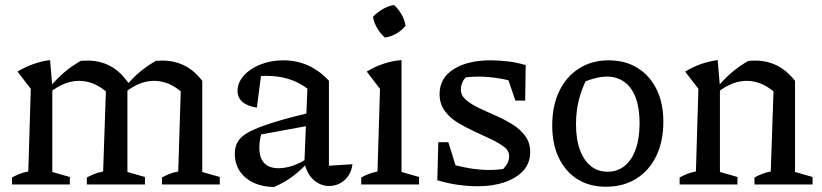

<svg xmlns="http://www.w3.org/2000/svg" viewBox="-20 -737 3283 767"><path d="M28 0V-28Q41 -35 56 -41.5Q71 -48 93 -52L103 -382L50 -451Q111 -488 180 -497L189 -391V-50L259 -30V0ZM327 0V-28Q340 -35 355.5 -41.5Q371 -48 392 -52L403 -372L494 -404L489 -388V-50L559 -30V0ZM403 -372Q352 -414 296 -414Q239 -414 182 -370L180 -390Q208 -424 238.5 -449.5Q269 -475 303 -494Q310 -494 316.5 -494.5Q323 -495 329 -495Q379 -495 420 -473.5Q461 -452 494 -404ZM627 0V-28Q640 -35 655 -41.5Q670 -48 692 -52L702 -372L788 -414V-50L858 -30V0ZM702 -372Q653 -414 595 -414Q539 -414 482 -370L480 -390Q508 -424 538.5 -449.5Q569 -475 603 -494Q610 -494 616.5 -494.5Q623 -495 629 -495Q676 -495 716 -475.5Q756 -456 788 -414Z M1294 6Q1262 6 1234.5 -17Q1207 -40 1196 -87L1208 -383Q1141 -434 1044 -434Q1025 -434 1007 -432Q989 -430 973 -426L1025 -452L1006 -307Q968 -313 948.5 -330Q929 -347 929 -374Q929 -407 954 -435Q979 -463 1020.5 -479.5Q1062 -496 1112 -496Q1167 -496 1213 -474.5Q1259 -453 1294 -414V-75L1388 -81Q1385 -54 1371 -34Q1357 -14 1337 -4Q1317 6 1294 6ZM1075 10Q1004 9 961 -27.5Q918 -64 918 -123Q918 -151 930.5 -172Q943 -193 976 -210.5Q1009 -228 1069.5 -247Q1130 -266 1225 -289V-237L996 -195L1026 -209Q1021 -194 1018.5 -178Q1016 -162 1016 -148Q1016 -107 1035 -86Q1054 -65 1093 -65Q1120 -65 1151 -75.5Q1182 -86 1216 -109V-94Q1186 -61 1152.5 -35Q1119 -9 1075 10Z M1423 0V-28Q1437 -36 1453 -42Q1469 -48 1488 -52L1498 -382L1445 -451Q1476 -470 1511 -482Q1546 -494 1584 -497V-50L1654 -30V0ZM1554 -717Q1572 -701 1584.5 -678.5Q1597 -656 1600 -634Q1586 -616 1563.5 -603Q1541 -590 1518 -587Q1500 -602 1487 -624Q1474 -646 1470 -670Q1486 -687 1508 -700Q1530 -713 1554 -717Z M1886 7Q1851 7 1810.5 1.5Q1770 -4 1727 -17L1763 -87Q1809 -73 1852 -65.5Q1895 -58 1937 -58Q1953 -58 1968.5 -59.5Q1984 -61 2000 -63L1966 -45Q1986 -55 2000 -73.5Q2014 -92 2014 -113Q2014 -135 1993.5 -150.5Q1973 -166 1941.5 -181Q1910 -196 1875 -212Q1840 -228 1808 -247.5Q1776 -267 1756 -295Q1736 -323 1736 -361Q1736 -425 1792 -460.5Q1848 -496 1939 -496Q1971 -496 2007 -492Q2043 -488 2080 -477L2055 -404Q2011 -418 1970 -424.5Q1929 -431 1892 -431Q1877 -431 1862 -430Q1847 -429 1830 -427L1858 -440Q1838 -430 1829.5 -413Q1821 -396 1821 -379Q1821 -356 1841 -338.5Q1861 -321 1892.5 -306Q1924 -291 1959.5 -275.5Q1995 -260 2026.5 -240.5Q2058 -221 2078 -194Q2098 -167 2098 -129Q2098 -66 2039.5 -29.5Q1981 7 1886 7ZM1727 -17 1731 -169H1771L1818 -18ZM2039 -335 1990 -478 2080 -477 2078 -335Z M2400 9Q2335 9 2287 -21Q2239 -51 2212.5 -106Q2186 -161 2186 -236Q2186 -314 2214 -372.5Q2242 -431 2293 -463.5Q2344 -496 2412 -496Q2478 -496 2527 -465.5Q2576 -435 2603 -380Q2630 -325 2630 -251Q2630 -172 2601.5 -113.5Q2573 -55 2521.5 -23Q2470 9 2400 9ZM2407 -51Q2446 -51 2474.5 -73.5Q2503 -96 2519 -139.5Q2535 -183 2535 -245Q2535 -305 2519.5 -346.5Q2504 -388 2474.5 -409.5Q2445 -431 2404 -431Q2378 -431 2346.5 -421.5Q2315 -412 2275 -393L2328 -430Q2305 -386 2293 -340Q2281 -294 2281 -241Q2281 -180 2297 -137.5Q2313 -95 2341 -73Q2369 -51 2407 -51Z M2695 0V-28Q2708 -35 2723 -41.5Q2738 -48 2760 -52L2770 -382L2717 -451Q2778 -488 2847 -497L2856 -391V-50L2926 -30V0ZM2994 0V-28Q3007 -35 3022.5 -41.5Q3038 -48 3059 -52L3070 -372L3156 -414V-50L3226 -30V0ZM2849 -370 2847 -390Q2875 -424 2905.5 -449.5Q2936 -475 2970 -494Q2977 -494 2983.5 -494.5Q2990 -495 2996 -495Q3044 -495 3083.5 -475.5Q3123 -456 3156 -414L3070 -372Q3019 -414 2963 -414Q2906 -414 2849 -370Z"/></svg>

Font: Piazzolla 24pt Medium
Style: Regular
Weight: 500
Designer: Juan Pablo del Peral
Foundry: Huerta Tipografica
Version: Version 2.005